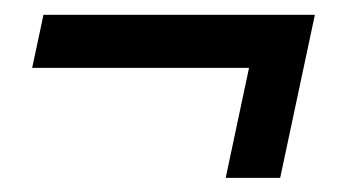

<svg xmlns="http://www.w3.org/2000/svg" viewBox="-20 -350 490 265"><path d="M291.5 -104.5 323.7 -256.3H24.4L40 -329.6H414.6L366.7 -104.5Z"/></svg>

Font: Anka/Coder Narrow
Style: Italic
Weight: 400
Width: 3
Italic angle: -12°
Monospace: yes
Version: Version 001.100